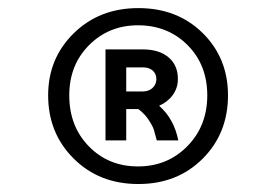

<svg xmlns="http://www.w3.org/2000/svg" viewBox="-20 -756 690 479"><path d="M325.2 -296.9Q227.5 -296.9 163.8 -360.4Q100.1 -423.8 100.1 -518.1Q100.1 -610.4 164.1 -673.1Q228 -735.8 325.2 -735.8Q422.4 -735.8 485.6 -673.6Q548.8 -611.3 548.8 -518.1Q548.8 -423.3 485.6 -360.1Q422.4 -296.9 325.2 -296.9ZM324.2 -692.9Q251.5 -692.9 202.1 -643.3Q152.8 -593.8 152.8 -518.1Q152.8 -440.9 201.7 -390.9Q250.5 -340.8 324.2 -340.8Q397.9 -340.8 447.5 -391.4Q497.1 -441.9 497.1 -518.1Q497.1 -594.2 447.8 -643.6Q398.4 -692.9 324.2 -692.9ZM243.2 -405.8V-632.8H335.9Q377 -632.8 400.4 -613Q423.8 -593.3 423.8 -559.1Q423.8 -536.6 411.1 -519Q398.4 -501.5 377 -492.2Q414.1 -459.5 424.8 -405.8H371.1Q366.7 -422.9 363.8 -432.4Q360.8 -441.9 350.6 -457.3Q340.3 -472.7 325.2 -483.9H294.9V-405.8ZM336.9 -587.9H294.9V-527.8H335.9Q351.1 -527.8 360.6 -536.6Q370.1 -545.4 370.1 -559.1Q370.1 -571.8 361.1 -579.8Q352.1 -587.9 336.9 -587.9Z"/></svg>

Font: Azeret Mono
Style: Regular
Weight: 400
Designer: Martin Vácha
Foundry: Displaay
Version: Version 1.002